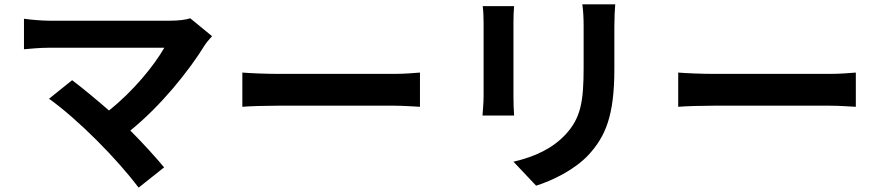

<svg xmlns="http://www.w3.org/2000/svg" viewBox="-20 -796 4040 881"><path d="M953 -630 853 -712C832 -705 798 -701 760 -701H205C171 -701 116 -706 90 -710V-570C111 -572 165 -577 205 -577H734C687 -495 593 -379 480 -289C417 -344 351 -398 311 -428L205 -343C340 -246 516 -68 616 65L733 -28C694 -75 635 -140 578 -197C719 -311 847 -471 919 -588C927 -601 939 -614 953 -630Z M1092 -463V-306C1129 -309 1196 -311 1253 -311H1790C1832 -311 1883 -307 1907 -306V-463C1881 -461 1837 -457 1790 -457H1253C1201 -457 1128 -460 1092 -463Z M2803 -776H2652C2656 -748 2658 -716 2658 -676V-486C2658 -330 2645 -255 2576 -180C2516 -115 2435 -77 2336 -54L2440 56C2513 33 2617 -16 2683 -88C2757 -170 2799 -263 2799 -478V-676C2799 -716 2801 -748 2803 -776ZM2339 -768H2195C2198 -745 2199 -710 2199 -691V-354C2199 -324 2195 -285 2194 -266H2339C2337 -289 2336 -328 2336 -353V-691C2336 -723 2337 -745 2339 -768Z M3092 -463V-306C3129 -309 3196 -311 3253 -311H3790C3832 -311 3883 -307 3907 -306V-463C3881 -461 3837 -457 3790 -457H3253C3201 -457 3128 -460 3092 -463Z"/></svg>

Font: DAIFUKU Sans JP
Style: Bold
Weight: 700
Designer: Original font ‘Source Han Sans JP’ : Ryoko NISHIZUKA  (kana, bopomofo & ideographs); Paul D. Hunt (Latin, Greek & Cyrill
Foundry: Daifuku
Version: Version 1.001